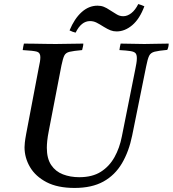

<svg xmlns="http://www.w3.org/2000/svg" viewBox="-20 -916 852 947"><path d="M348 11Q264 11 209.5 -17.5Q155 -46 128 -92Q101 -138 101 -190Q101 -198 102.5 -213Q104 -228 109 -255L171 -581Q175 -599 177 -611.5Q179 -624 179 -634Q179 -656 162.5 -661Q146 -666 92 -669Q94 -685 98 -701Q118 -701 147.5 -700.5Q177 -700 207 -699.5Q237 -699 255 -699Q282 -699 322 -700Q362 -701 391 -701Q391 -694 389 -685.5Q387 -677 385 -669Q342 -665 323 -660.5Q304 -656 297 -641.5Q290 -627 283 -593L221 -272Q215 -242 213 -221.5Q211 -201 211 -187Q211 -134 232.5 -102Q254 -70 290.5 -56Q327 -42 371 -42Q435 -42 477 -68.5Q519 -95 544.5 -140.5Q570 -186 581 -243L647 -573Q650 -589 652.5 -602.5Q655 -616 655 -629Q655 -646 648.5 -653.5Q642 -661 623.5 -664Q605 -667 569 -669Q571 -685 575 -701Q598 -701 634 -700Q670 -699 692 -699Q714 -699 748 -700Q782 -701 812 -701Q812 -684 805 -670Q762 -666 742.5 -661Q723 -656 715.5 -640.5Q708 -625 701 -589L632 -248Q616 -169 581.5 -110.5Q547 -52 490 -20.5Q433 11 348 11ZM662 -896Q670 -894 677.5 -891Q685 -888 692 -885Q669 -823 632.5 -792Q596 -761 555 -761Q539 -761 525 -766.5Q511 -772 493 -783Q471 -797 456 -804.5Q441 -812 424 -812Q381 -812 353 -755Q339 -758 323 -766Q347 -824 382.5 -856Q418 -888 461 -888Q478 -888 492 -882.5Q506 -877 522 -866Q540 -855 555 -845.5Q570 -836 588 -836Q608 -836 627.5 -851Q647 -866 662 -896Z"/></svg>

Font: Tiro Devanagari Marathi
Style: Italic
Weight: 400
Italic angle: -11°
Designer: Devanagari: John Hudson & Fiona Ross, assisted by Paul Hanslow. Latin: John Hudson with Paul Hanslow, assisted by Kaja S
Foundry: Tiro Typeworks Ltd.
Version: Version 1.52